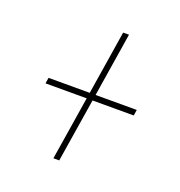

<svg xmlns="http://www.w3.org/2000/svg" viewBox="-89 -583 551 587"><g transform="rotate(20 187.0 -289.0)"><path d="M146 -72 179 -279H45L48 -298H182L215 -506H234L201 -298H335L332 -279H198L165 -72Z"/></g></svg>

Font: Georama SemiCondensed Thin
Style: Italic
Weight: 100
Width: 4
Italic angle: -9°
Designer: Jean-Baptiste Levee
Foundry: Production Type
Version: Version 1.000